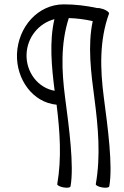

<svg xmlns="http://www.w3.org/2000/svg" viewBox="-20 -851 568 882"><path d="M482 5C499 -89 475 -267 457 -403C440 -533 436 -666 481 -789C482 -794 471 -803 455 -809C443 -813 432 -815 426 -814C376 -825 325 -831 273 -831C154 -831 63 -727 58 -603C54 -486 131 -380 240 -370C255 -248 264 -126 243 -5C242 0 255 7 272 10C289 13 303 11 304 5C321 -89 297 -267 279 -403C263 -525 258 -651 296 -768C333 -767 370 -762 406 -754C382 -642 398 -516 414 -397C431 -267 443 -135 420 -5C419 0 432 7 449 10C466 13 481 11 482 5ZM102 -602C105 -680 158 -744 230 -763C206 -660 217 -544 231 -434C155 -447 99 -519 102 -602Z"/></svg>

Font: Nupuram ExtraLight
Style: Regular
Weight: 200
Designer: Santhosh Thottingal (santhosh.thottingal@gmail.com)
Foundry: SMC
Version: Version 1.000